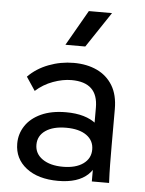

<svg xmlns="http://www.w3.org/2000/svg" viewBox="-52 -756 611 809"><g transform="rotate(5 253.0 -352.0)"><path d="M366 0V-182L356 -209V-311Q356 -365 328 -391.5Q300 -418 244 -418Q207 -418 166 -403Q125 -388 93 -359L55 -416Q90 -452 141 -471.5Q192 -491 247 -491Q303 -491 345.5 -471Q388 -451 412 -411.5Q436 -372 436 -312V-158Q436 -118 436.5 -79Q437 -40 439 0ZM224 10Q139 10 89 -29Q39 -68 39 -132Q39 -173 61.5 -207Q84 -241 127.5 -261Q171 -281 233 -281Q316 -281 362 -243.5Q408 -206 408 -144H392Q392 -70 350 -30Q308 10 224 10ZM239 -51Q293 -51 324.5 -73.5Q356 -96 356 -134Q356 -172 325 -194Q294 -216 239 -216Q184 -216 152 -194Q120 -172 120 -134Q120 -96 152.5 -73.5Q185 -51 239 -51ZM205 -564 291 -714H389L289 -564Z"/></g></svg>

Font: SUSE Thin
Style: Regular
Weight: 400
Version: Version 1.000